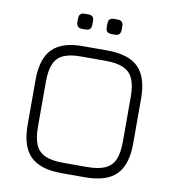

<svg xmlns="http://www.w3.org/2000/svg" viewBox="-88 -883 872 961"><g transform="rotate(10 348.0 -403.0)"><path d="M288.5 0Q180 0 130 -50Q80 -100 80 -208.5V-436.5Q80 -546 130 -595.8Q180 -645.5 287.5 -644.5H408.5Q517 -644.5 566.8 -594.5Q616.5 -544.5 616.5 -436V-208.5Q616.5 -100 566.8 -50Q517 0 408.5 0ZM288.5 -52.5H408.5Q466 -52.5 500 -67.5Q534 -82.5 549 -116.5Q564 -150.5 564 -208.5V-436Q564 -493.5 549 -527.5Q534 -561.5 500 -576.8Q466 -592 408.5 -592H287.5Q230 -592.5 196.2 -577.8Q162.5 -563 147.5 -528.8Q132.5 -494.5 132.5 -436.5V-208.5Q132.5 -150.5 147.5 -116.5Q162.5 -82.5 196.5 -67.5Q230.5 -52.5 288.5 -52.5ZM265 -729Q236 -729 236 -758.5V-777.5Q236 -806 265 -806H283.5Q312 -806 312 -777.5V-758.5Q312 -729 283.5 -729ZM414 -729Q385 -729 385 -758.5V-777.5Q385 -806 414 -806H432.5Q461 -806 461 -777.5V-758.5Q461 -729 432.5 -729Z"/></g></svg>

Font: Jura Light
Style: Regular
Weight: 400
Version: Version 5.106